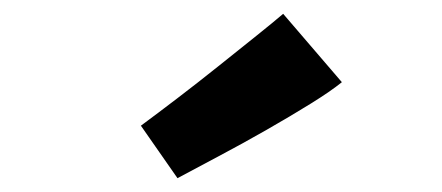

<svg xmlns="http://www.w3.org/2000/svg" viewBox="-20 -1137 640 278"><path d="M237 -879 184 -955Q207 -972 236.5 -994.5Q266 -1017 296 -1041Q326 -1065 351 -1085Q376 -1105 390 -1117L475 -1018Q459 -1005 430 -987Q401 -969 366 -949Q331 -929 297 -911Q263 -893 237 -879Z"/></svg>

Font: Mochiy Pop P One
Style: Regular
Weight: 400
Designer: FONTDASU
Foundry: FONTDASU / Google Inc. / Adobe
Version: Version 2.000